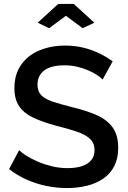

<svg xmlns="http://www.w3.org/2000/svg" viewBox="-20 -946 651 973"><path d="M500 -543Q490 -554 471 -566.5Q452 -579 426 -590Q400 -601 370 -608Q340 -615 308 -615Q238 -615 204 -589Q170 -563 170 -517Q170 -483 189 -463.5Q208 -444 247 -431Q286 -418 345 -403Q417 -386 470 -362.5Q523 -339 551 -300Q579 -261 579 -197Q579 -143 559 -104Q539 -65 503 -40.5Q467 -16 420 -4.5Q373 7 319 7Q266 7 213.5 -4Q161 -15 113.5 -36.5Q66 -58 26 -89L77 -185Q90 -172 114.5 -156.5Q139 -141 171.5 -127Q204 -113 242.5 -103.5Q281 -94 321 -94Q388 -94 423.5 -117.5Q459 -141 459 -185Q459 -221 436 -242.5Q413 -264 369 -279Q325 -294 264 -309Q194 -328 147 -350.5Q100 -373 76.5 -408.5Q53 -444 53 -499Q53 -569 87 -617.5Q121 -666 179.5 -690.5Q238 -715 311 -715Q359 -715 402 -704.5Q445 -694 482.5 -676Q520 -658 551 -635ZM171 -831 275 -926H354L458 -831L399 -803L314 -866L229 -803Z"/></svg>

Font: Raleway Thin SemiBold
Style: Regular
Weight: 600
Version: Version 4.026